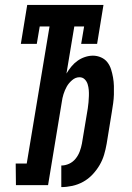

<svg xmlns="http://www.w3.org/2000/svg" viewBox="-20 -755 540 783"><path d="M230 8V-80Q246 -80 261.5 -87Q277 -94 288 -107.5Q299 -121 305 -137Q311 -153 314 -169L338 -313Q340 -325 341 -338Q342 -351 342.5 -363.5Q343 -376 342 -388Q341 -400 337.5 -411.5Q334 -423 325.5 -431.5Q317 -440 304 -440Q288 -440 274 -428Q260 -416 252 -401.5Q244 -387 239 -371Q234 -355 232 -339L176 0H45L44 -88H89L182 -647H142L130 -576H65L91 -735H402L376 -576H311L323 -647H283L251 -455Q260 -470 271 -483.5Q282 -497 296 -507Q310 -517 326.5 -522.5Q343 -528 359 -528Q376 -528 392 -521Q408 -514 418 -501Q428 -488 433 -472Q438 -456 441 -439Q444 -422 444.5 -404.5Q445 -387 444.5 -369.5Q444 -352 441.5 -334Q439 -316 436 -298L415 -169Q411 -146 404.5 -124Q398 -102 386 -81.5Q374 -61 357 -43Q340 -25 319 -13.5Q298 -2 275 3Q252 8 230 8Z"/></svg>

Font: Iosevka Curly Slab Semibold
Style: Italic
Weight: 600
Italic angle: -9°
Monospace: yes
Designer: Belleve Invis
Foundry: Belleve Invis
Version: Version 22.1.2; ttfautohint (v1.8.4)